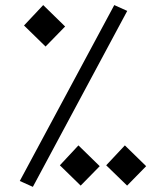

<svg xmlns="http://www.w3.org/2000/svg" viewBox="-20 -723 626 753"><path d="M108.9 9.8 479 -680.2 428.2 -703.1 57.6 -13.2ZM158.7 -540.5 235.4 -619.1 149.4 -703.1 74.2 -623ZM478.5 4.9 553.2 -71.3 469.7 -152.8 396.5 -74.7ZM296.4 4.9 371.1 -71.3 287.6 -152.8 214.8 -74.7Z"/></svg>

Font: Cascadia Code PL Light
Style: Regular
Weight: 300
Monospace: yes
Designer: Aaron Bell
Foundry: Saja Typeworks
Version: Version 2404.023